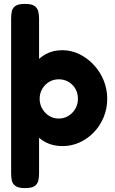

<svg xmlns="http://www.w3.org/2000/svg" viewBox="-20 -748 589 983"><path d="M300 0Q251 0 214 -19.5Q177 -39 152 -72.5Q127 -106 115 -150Q103 -194 103 -245Q104 -294 117 -338.5Q130 -383 154.5 -417.5Q179 -452 215.5 -471.5Q252 -491 300 -491Q345 -491 386 -471Q427 -451 459.5 -416.5Q492 -382 510.5 -337Q529 -292 529 -242Q529 -192 510.5 -147.5Q492 -103 460 -70Q428 -37 387 -18.5Q346 0 300 0ZM108 215Q74 215 59 204Q44 193 40.5 176Q37 159 37 140V-653Q37 -673 40.5 -690Q44 -707 59 -717.5Q74 -728 108 -728Q143 -728 157.5 -717Q172 -706 176 -689Q180 -672 180 -653V141Q180 160 176 177Q172 194 157.5 204.5Q143 215 108 215ZM280 -141Q308 -141 330 -154.5Q352 -168 365.5 -191Q379 -214 379 -242Q379 -271 366 -293.5Q353 -316 330.5 -329Q308 -342 281 -342Q253 -342 231 -328.5Q209 -315 196 -292.5Q183 -270 183 -242Q183 -214 196.5 -191Q210 -168 232 -154.5Q254 -141 280 -141Z"/></svg>

Font: Fredoka Light SemiBold
Style: Regular
Weight: 600
Version: Version 2.001